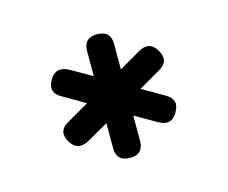

<svg xmlns="http://www.w3.org/2000/svg" viewBox="-54 -706 506 426"><g transform="rotate(-15 198.5 -493.0)"><path d="M167 -382V-439L118 -411Q90 -396 75 -422Q59 -449 87 -464L137 -493L87 -522Q59 -537 75 -564Q90 -590 118 -575L167 -547V-604Q167 -635 198 -635Q229 -635 229 -604V-546L279 -575Q306 -590 321 -564Q337 -537 310 -522L260 -493L310 -464Q337 -449 321 -422Q306 -396 279 -411L229 -440V-382Q229 -351 198 -351Q167 -351 167 -382Z"/></g></svg>

Font: Jura SemiBold
Style: Regular
Weight: 600
Designer: Daniel Johnson, Alexei Vanyashin
Foundry: Daniel Johnson
Version: Version 5.103